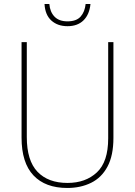

<svg xmlns="http://www.w3.org/2000/svg" viewBox="-20 -1016 669 953"><path d="M543 -332Q543 -244 513.5 -189Q484 -134 432 -108.5Q380 -83 314 -83Q205 -83 146 -145.5Q87 -208 87 -333V-807H113V-336Q113 -219 166 -163.5Q219 -108 315 -108Q405 -108 461 -160.5Q517 -213 517 -329V-807H543ZM429 -996Q424 -944 394.5 -915Q365 -886 315 -886Q266 -886 235 -914Q204 -942 201 -996H225Q228 -957 250.5 -933.5Q273 -910 315 -910Q359 -910 380 -933.5Q401 -957 405 -996Z"/></svg>

Font: Noto Sans Telugu UI SemiCondensed Thin
Style: Regular
Weight: 100
Width: 4
Designer: Jelle Bosma - Monotype Design Team
Foundry: Monotype Imaging Inc.
Version: Version 2.005; ttfautohint (v1.8.4.7-5d5b)